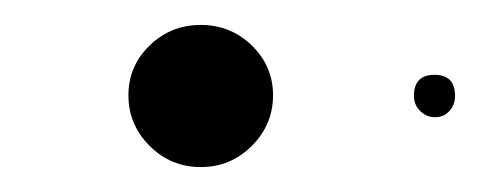

<svg xmlns="http://www.w3.org/2000/svg" viewBox="-20 -749 385 154"><path d="M100 -712.5Q117 -729 141 -729Q165 -729 182 -712.5Q199 -696 199 -672.5Q199 -649 182 -632Q165 -615 141 -615Q117 -615 100 -632Q83 -649 83 -672.5Q83 -696 100 -712.5ZM312 -672Q312 -689 328.5 -689Q345 -689 345 -672Q345 -665 340.5 -660Q336 -655 329 -655Q322 -655 317 -660Q312 -665 312 -672Z"/></svg>

Font: Tillana Medium
Style: Regular
Weight: 500
Designer: Lipi Raval (Devanagari, Latin), Jonny Pinhorn (Latin)
Foundry: Indian Type Foundry
Version: Version 2.003;PS 1.0;hotconv 1.0.79;makeotf.lib2.5.61930; tt